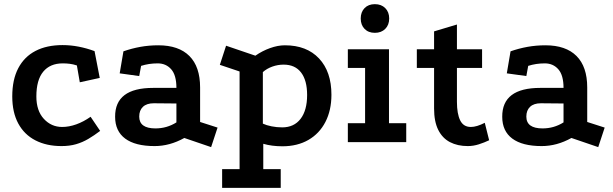

<svg xmlns="http://www.w3.org/2000/svg" viewBox="-20 -684 2951 924"><path d="M350 -369Q332 -375 315.5 -377Q299 -379 282 -379Q221 -379 188 -339Q155 -299 155 -220Q155 -151 191 -112Q227 -73 279 -73Q312 -73 347 -85.5Q382 -98 416 -122L462 -54Q433 -32 405 -15.5Q377 1 346 10Q315 19 276 19Q204 19 150.5 -8.5Q97 -36 68 -89.5Q39 -143 39 -220Q39 -301 68 -356Q97 -411 151 -439Q205 -467 281 -467Q320 -467 358.5 -459.5Q397 -452 435 -438L460 -309L364 -288Z M867 -20Q797 19 724 19Q631 19 582.5 -17Q534 -53 534 -122Q533 -261 717 -261H829Q829 -322 804 -350.5Q779 -379 739 -379Q717 -379 697.5 -376Q678 -373 659 -367L650 -318L556 -331L574 -437Q614 -451 655.5 -458.5Q697 -466 742 -466Q840 -466 891.5 -414.5Q943 -363 943 -263V-97L1027 -70L996 24ZM720 -187Q686 -187 668 -170Q650 -153 650 -123Q650 -66 728 -66Q783 -66 829 -95V-186Z M1049 220V130H1133V-340L1038 -372L1068 -464L1209 -416Q1242 -439 1279.5 -452.5Q1317 -466 1351 -466Q1456 -466 1515.5 -402.5Q1575 -339 1575 -228Q1575 -153 1546 -97Q1517 -41 1464 -10.5Q1411 20 1339 20Q1288 20 1247 8V130H1331V220ZM1338 -71Q1395 -71 1426.5 -112Q1458 -153 1458 -227Q1458 -297 1429 -335Q1400 -373 1345 -373Q1317 -373 1290.5 -363.5Q1264 -354 1245 -337V-89Q1262 -81 1287 -76Q1312 -71 1338 -71Z M1654 -447H1852V-91H1935V0H1654V-91H1737V-357H1654ZM1784 -664Q1815 -664 1834 -645Q1853 -626 1853 -595Q1853 -564 1834 -545Q1815 -526 1784 -526Q1753 -526 1734.5 -545Q1716 -564 1716 -595Q1716 -626 1734.5 -645Q1753 -664 1784 -664Z M2231 19Q2182 19 2145.5 0Q2109 -19 2089 -59Q2069 -99 2069 -162V-357H1986V-447H2069V-533L2179 -566V-447H2300V-357H2179V-194Q2179 -137 2194.5 -105Q2210 -73 2246 -73Q2274 -73 2313 -93L2334 -9Q2311 2 2284.5 10.5Q2258 19 2231 19Z M2730 -20Q2660 19 2587 19Q2494 19 2445.5 -17Q2397 -53 2397 -122Q2396 -261 2580 -261H2692Q2692 -322 2667 -350.5Q2642 -379 2602 -379Q2580 -379 2560.5 -376Q2541 -373 2522 -367L2513 -318L2419 -331L2437 -437Q2477 -451 2518.5 -458.5Q2560 -466 2605 -466Q2703 -466 2754.5 -414.5Q2806 -363 2806 -263V-97L2890 -70L2859 24ZM2583 -187Q2549 -187 2531 -170Q2513 -153 2513 -123Q2513 -66 2591 -66Q2646 -66 2692 -95V-186Z"/></svg>

Font: Podkova
Style: Bold
Weight: 700
Designer: Ilya Yudin
Foundry: Cyreal (www.cyreal.org)
Version: Version 2.102; ttfautohint (v1.8.1.43-b0c9)